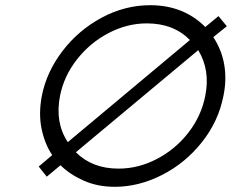

<svg xmlns="http://www.w3.org/2000/svg" viewBox="-20 -711 893 739"><path d="M213 -75 160 -31 129 -70 181 -114Q152 -157 140 -215.5Q128 -274 141 -342Q159 -434 220.5 -514.5Q282 -595 371.5 -643Q461 -691 558 -691Q623 -691 676.5 -669.5Q730 -648 770 -607L821 -649L853 -610L801 -568Q833 -520 843 -462.5Q853 -405 840 -342Q821 -244 757 -163.5Q693 -83 603.5 -37.5Q514 8 422 8Q355 8 301.5 -16Q248 -40 213 -75ZM770 -342Q790 -440 743 -518L272 -125Q335 -62 436 -62Q513 -62 584.5 -99.5Q656 -137 705.5 -201Q755 -265 770 -342ZM545 -621Q469 -621 397.5 -583.5Q326 -546 276 -482Q226 -418 211 -342Q191 -239 241 -164L711 -557Q648 -621 545 -621Z"/></svg>

Font: Teachers[wght] Italic
Style: Regular
Weight: 400
Designer: Alfredo Marco Pradil & Chank Diesel
Version: Version 1.000;Glyphs 3.1.2 (3151)